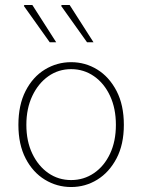

<svg xmlns="http://www.w3.org/2000/svg" viewBox="-20 -740 572 772"><path d="M266 12Q209 12 160.5 -17.5Q112 -47 83 -103Q54 -159 54 -238Q54 -318 83 -374.5Q112 -431 160.5 -460.5Q209 -490 266 -490Q323 -490 371 -460.5Q419 -431 448.5 -374.5Q478 -318 478 -238Q478 -159 448.5 -103Q419 -47 371 -17.5Q323 12 266 12ZM266 -16Q317 -16 358 -44Q399 -72 422.5 -122Q446 -172 446 -238Q446 -304 422.5 -354.5Q399 -405 358 -433.5Q317 -462 266 -462Q215 -462 174.5 -433.5Q134 -405 110 -354.5Q86 -304 86 -238Q86 -172 110 -122Q134 -72 174.5 -44Q215 -16 266 -16ZM180 -570 76 -716 78 -720H110L206 -570ZM330 -570 226 -716 228 -720H260L356 -570Z"/></svg>

Font: Source Sans 3
Style: Regular
Weight: 200
Designer: Paul D. Hunt
Foundry: Adobe
Version: Version 3.046;hotconv 1.0.118;makeotfexe 2.5.65603